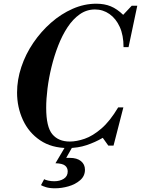

<svg xmlns="http://www.w3.org/2000/svg" viewBox="-20 -785 760 1035"><path d="M346 13Q258 13 196.5 -28.5Q135 -70 103.5 -138.5Q72 -207 72 -286Q72 -355 95 -424Q118 -493 159.5 -554Q201 -615 255 -662.5Q309 -710 371.5 -737.5Q434 -765 499 -765Q543 -765 577 -751Q611 -737 644 -705L690 -754H720L673 -531H646Q646 -595 625.5 -640Q605 -685 570 -709.5Q535 -734 492 -734Q447 -734 410 -708Q373 -682 344 -638Q315 -594 293.5 -538.5Q272 -483 257.5 -423.5Q243 -364 236 -307.5Q229 -251 229 -204Q229 -101 262 -61.5Q295 -22 356 -22Q393 -22 436.5 -37Q480 -52 526.5 -92Q573 -132 617 -206H645L592 0H564L534 -42Q493 -18 446.5 -2.5Q400 13 346 13ZM277 230Q247 230 228 224Q209 218 201 213L218 181Q224 185 240 188.5Q256 192 272 192Q303 192 324 178.5Q345 165 345 139Q345 119 330.5 107.5Q316 96 279 95L341 -10H380L337 66H356Q395 66 416.5 83.5Q438 101 438 130Q438 164 412 186.5Q386 209 349 219.5Q312 230 277 230Z"/></svg>

Font: Libre Bodoni Medium
Style: Italic
Weight: 500
Italic angle: -13°
Designer: Pablo Impallari, Rodrigo Fuenzalida
Foundry: Impallari Type
Version: Version 2.005;gftools[0.9.23]